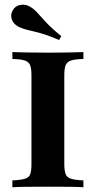

<svg xmlns="http://www.w3.org/2000/svg" viewBox="-20 -791 405 811"><path d="M32.3 0V-29Q67.7 -30.6 85.1 -35.9Q102.4 -41.1 107.7 -55.2Q112.9 -69.4 112.9 -98.4V-472.6Q112.9 -501.6 107.3 -515.7Q101.6 -529.8 84.7 -535.5Q67.7 -541.1 32.3 -541.9V-571Q54.8 -570.2 94 -569.4Q133.1 -568.5 185.5 -568.5Q233.1 -568.5 271.4 -569.4Q309.7 -570.2 332.3 -571V-541.9Q297.6 -541.1 280.2 -535.5Q262.9 -529.8 257.3 -515.7Q251.6 -501.6 251.6 -472.6V-98.4Q251.6 -70.2 257.3 -55.6Q262.9 -41.1 280.2 -35.9Q297.6 -30.6 332.3 -29V0Q309.7 -1.6 271.4 -2Q233.1 -2.4 185.5 -2.4Q133.1 -2.4 94 -2Q54.8 -1.6 32.3 0ZM229.8 -621.8Q181.5 -642.7 150 -651.2Q118.5 -659.7 97.2 -664.5Q75.8 -669.4 56.5 -679Q36.3 -690.3 29.8 -709.7Q23.4 -729 33.1 -746Q43.5 -766.1 65.7 -770.2Q87.9 -774.2 106.5 -762.9Q121 -754.8 132.3 -743.1Q143.5 -731.5 156.5 -716.5Q169.4 -701.6 188.7 -682.3Q208.1 -662.9 238.7 -638.7Z"/></svg>

Font: Playfair 5pt SemiExpanded Light ExtraBold
Style: Regular
Weight: 800
Version: Version 2.001;gftools[0.9.30]